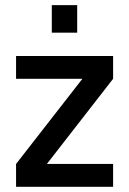

<svg xmlns="http://www.w3.org/2000/svg" viewBox="-20 -714 494 734"><path d="M41.4 0V-87.2L295 -412.8H41.4V-500H412.4V-412.8L159.2 -87.2H412.4V0ZM178 -589.2V-694.4H275.1V-589.2Z"/></svg>

Font: Titillium Web SemiBold
Style: Regular
Weight: 600
Designer: Mohamed Gaber, Accademia di Belle Arti di Urbino
Foundry: Kief Type Foundry, Accademia di Belle Arti di Urbino
Version: Version 3.000; ttfautohint (v1.8.4)